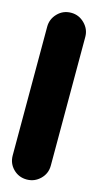

<svg xmlns="http://www.w3.org/2000/svg" viewBox="-95 -592 318 623"><g transform="rotate(15 64.0 -280.0)"><path d="M0 -64H128V-496H0ZM64 -128Q37 -128 18.5 -109Q0 -90 0 -64Q0 -37 18.5 -18.5Q37 0 64 0Q90 0 109 -18.5Q128 -37 128 -64Q128 -90 109 -109Q90 -128 64 -128ZM64 -560Q37 -560 18.5 -541Q0 -522 0 -496Q0 -469 18.5 -450.5Q37 -432 64 -432Q90 -432 109 -450.5Q128 -469 128 -496Q128 -522 109 -541Q90 -560 64 -560Z"/></g></svg>

Font: Wavefont
Style: Bold
Weight: 700
Version: Version 3.004;gftools[0.9.33]